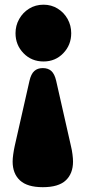

<svg xmlns="http://www.w3.org/2000/svg" viewBox="-20 -608 356 798"><path d="M158 170Q93.5 170 63 141.8Q32.5 113.5 32.5 63.5Q32.5 51 35 33.2Q37.5 15.5 41 -0.5L102.5 -272Q109 -300.5 122.5 -312.8Q136 -325 158 -325Q180 -325 193.5 -312.8Q207 -300.5 213.5 -272L275 -0.5Q279 15.5 281.2 33.2Q283.5 51 283.5 63.5Q283.5 113.5 253.2 141.8Q223 170 158 170ZM161 -588.5Q193.5 -588.5 219.8 -572.2Q246 -556 261 -529Q276 -502 276 -470Q276 -421 243 -386.8Q210 -352.5 161 -352.5Q111 -352.5 77.8 -386.8Q44.5 -421 44.5 -470Q44.5 -502 59.8 -529Q75 -556 101.2 -572.2Q127.5 -588.5 161 -588.5Z"/></svg>

Font: Fraunces 72pt SuperSoft Black
Style: Regular
Weight: 900
Version: Version 1.000;[0bf87f6ff]